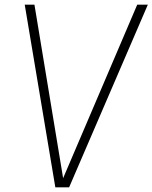

<svg xmlns="http://www.w3.org/2000/svg" viewBox="-20 -800 659 830"><path d="M278.8 9.8H219.2L86.9 -779.8H128.9L252.9 -29.8L573.2 -779.8H619.1Z"/></svg>

Font: Cooper Hewitt
Style: Light Italic
Weight: 704
Designer: Village Type and Design LLC
Foundry: Cooper Hewitt Smithsonian Design Museum
Version: 1.000